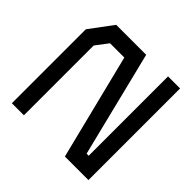

<svg xmlns="http://www.w3.org/2000/svg" viewBox="-175 -868 1037 1037"><g transform="rotate(45 343.0 -350.0)"><path d="M456 0 305 -605H196L142 -534V-1H50V-566L149 -699H378L528 -94H544V-700H636V0Z"/></g></svg>

Font: Turret Road
Style: Bold
Weight: 700
Designer: Noponies
Foundry: Noponies
Version: Version 1.001; ttfautohint (v1.8)